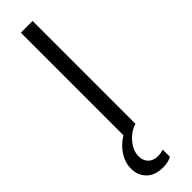

<svg xmlns="http://www.w3.org/2000/svg" viewBox="-320 -691 924 924"><g transform="rotate(-45 142.0 -228.5)"><path d="M187 181V230Q161 243 129 243Q73 243 43.5 213Q14 183 14 138Q14 98 37 61Q60 24 102 -2V-700H182V0Q142 12 112 47.5Q82 83 82 122Q82 151 100 169Q118 187 150 187Q168 187 187 181Z"/></g></svg>

Font: Tilda Sans
Style: Regular
Weight: 400
Designer: ParaType Ltd
Foundry: ParaType Ltd
Version: Version 1.002W